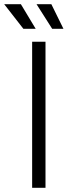

<svg xmlns="http://www.w3.org/2000/svg" viewBox="-68 -900 324 920"><path d="M86 0V-700H150V0ZM44 -762 -48 -880H32L103 -762ZM182 -762 107 -880H178L236 -762Z"/></svg>

Font: Space Grotesk Light
Style: Regular
Weight: 300
Designer: Florian Karsten
Foundry: Florian Karsten
Version: Version 2.000